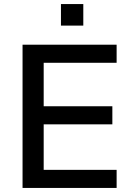

<svg xmlns="http://www.w3.org/2000/svg" viewBox="-20 -925 656 945"><path d="M91 0V-705H554V-616H195V-402H533V-313H195V-89H554V0ZM280 -799V-905H390V-799Z"/></svg>

Font: NunitoSans_10ptSemiBold
Style: Regular
Weight: 600
Designer: Vernon Adams
Foundry: Vernon Adams
Version: Version 3.101;gftools[0.9.27]